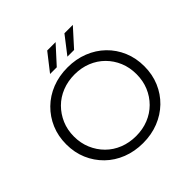

<svg xmlns="http://www.w3.org/2000/svg" viewBox="-219 -1076 1277 1277"><g transform="rotate(-45 419.5 -437.5)"><path d="M420 6Q341 6 273.5 -20.5Q206 -47 156.5 -95.5Q107 -144 79.5 -208.5Q52 -273 52 -350Q52 -427 79.5 -491.5Q107 -556 156.5 -604.5Q206 -653 273 -679.5Q340 -706 420 -706Q499 -706 566 -679.5Q633 -653 682.5 -605Q732 -557 759.5 -492Q787 -427 787 -350Q787 -273 759.5 -208Q732 -143 682.5 -95Q633 -47 566 -20.5Q499 6 420 6ZM420 -60Q483 -60 536.5 -81.5Q590 -103 629.5 -142.5Q669 -182 691 -234.5Q713 -287 713 -350Q713 -413 691 -465.5Q669 -518 629.5 -557.5Q590 -597 536.5 -618.5Q483 -640 420 -640Q357 -640 303 -618.5Q249 -597 209.5 -557.5Q170 -518 147.5 -465.5Q125 -413 125 -350Q125 -288 147.5 -235Q170 -182 209.5 -142.5Q249 -103 303 -81.5Q357 -60 420 -60ZM470 -757 566 -881H645L533 -757ZM307 -757 404 -881H483L370 -757Z"/></g></svg>

Font: Montserrat Thin
Style: Regular
Weight: 400
Version: Version 9.000